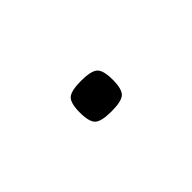

<svg xmlns="http://www.w3.org/2000/svg" viewBox="-18 -406 231 231"><g transform="rotate(-45 97.5 -290.0)"><path d="M70 -290Q70 -306 75.5 -311Q81 -316 98 -316Q115 -316 120.5 -311Q126 -306 126 -290Q126 -274 120.5 -269Q115 -264 98 -264Q81 -264 75.5 -269Q70 -274 70 -290Z"/></g></svg>

Font: Georama Expanded ExtraLight
Style: Regular
Weight: 250
Width: 7
Designer: Jean-Baptiste Levee
Foundry: Production Type
Version: Version 1.001